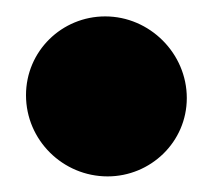

<svg xmlns="http://www.w3.org/2000/svg" viewBox="-20 8 265 240"><path d="M12.5 127C12.5 183.2 58.6 228.5 114.5 228.5C168.2 228.5 213.5 185.6 213.5 130.5C213.5 74.8 167.2 28.5 111.5 28.5C57.3 28.5 12.5 71.8 12.5 127Z"/></svg>

Font: Smoothie
Style: ExBd
Weight: 800
Foundry: Cannot Into Space Fonts
Version: Version 0.8